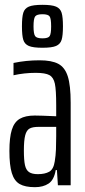

<svg xmlns="http://www.w3.org/2000/svg" viewBox="-20 -768 351 796"><path d="M19 -142Q19 -198 29 -230Q39 -262 62 -275.5Q85 -289 124 -289Q147 -289 213 -286V-332Q213 -395 207.5 -421Q202 -447 185 -456.5Q168 -466 128 -466Q81 -466 36 -456V-507Q88 -518 144 -518Q194 -518 221.5 -503.5Q249 -489 261 -451.5Q273 -414 273 -342V0H220L216 -63H211Q204 -22 181.5 -7Q159 8 125 8Q84 8 61.5 -5Q39 -18 29 -50.5Q19 -83 19 -142ZM207 -99Q211 -123 212 -149Q213 -175 213 -204V-242H139Q115 -242 102.5 -235Q90 -228 84.5 -207Q79 -186 79 -144Q79 -104 83.5 -83.5Q88 -63 100.5 -54.5Q113 -46 137 -46Q166 -46 184 -56Q202 -66 207 -99ZM71 -659Q71 -697 76.5 -715Q82 -733 99.5 -740.5Q117 -748 156 -748Q195 -748 212.5 -740.5Q230 -733 235.5 -715Q241 -697 241 -659Q241 -621 235.5 -603Q230 -585 212.5 -577.5Q195 -570 156 -570Q117 -570 99.5 -577.5Q82 -585 76.5 -603Q71 -621 71 -659ZM192 -659Q192 -690 186 -699.5Q180 -709 156 -709Q132 -709 125.5 -699.5Q119 -690 119 -659Q119 -628 125.5 -618.5Q132 -609 156 -609Q180 -609 186 -618.5Q192 -628 192 -659Z"/></svg>

Font: Saira Ultra Condensed
Style: Regular
Weight: 400
Width: 1
Designer: Hector Gatti with collaboration of the Omnibus-Type team
Foundry: Omnibus-Type
Version: Version 1.001; ttfautohint (v1.8)